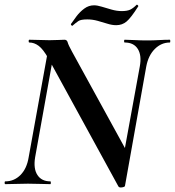

<svg xmlns="http://www.w3.org/2000/svg" viewBox="-25 -797 757 831"><path d="M487 9 185 -543Q162 -584 142.5 -598.5Q123 -613 102 -613Q99 -613 99 -619Q99 -625 102 -625Q122 -625 147 -624Q172 -623 189 -623Q206 -623 227.5 -624Q249 -625 254 -625Q265 -625 268 -613.5Q271 -602 287 -573L523 -143L516 7Q516 12 503 14Q490 16 487 9ZM-2 0Q-5 0 -5 -6Q-5 -12 -2 -12Q36 -12 63.5 -39.5Q91 -67 99 -116L187 -602L214 -600L127 -116Q119 -67 137 -39.5Q155 -12 193 -12Q195 -12 195 -6Q195 0 193 0Q172 0 149 -1Q126 -2 96 -2Q70 -2 45 -1Q20 0 -2 0ZM516 7 497 -54 580 -509Q589 -557 571.5 -585Q554 -613 515 -613Q512 -613 512 -619Q512 -625 515 -625Q533 -625 557.5 -623.5Q582 -622 612 -622Q638 -622 663 -623.5Q688 -625 710 -625Q712 -625 712 -619Q712 -613 710 -613Q673 -613 645 -585Q617 -557 608 -509ZM289 -686Q288 -684 284.5 -687Q281 -690 282 -693Q292 -708 306.5 -727Q321 -746 340 -760Q359 -774 382 -774Q396 -774 415.5 -768Q435 -762 458 -755.5Q481 -749 502 -749Q525 -749 538 -755Q551 -761 566 -776Q568 -778 571.5 -774.5Q575 -771 573 -769Q542 -720 523 -704Q504 -688 478 -688Q460 -688 439.5 -694.5Q419 -701 397 -707Q375 -713 353 -713Q325 -713 314.5 -706Q304 -699 289 -686Z"/></svg>

Font: Cormorant Garamond Light
Style: Italic
Weight: 300
Italic angle: -10°
Designer: Christian Thalmann (Catharsis Fonts)
Foundry: Catharsis Fonts
Version: Version 4.001